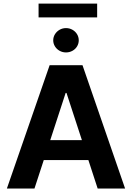

<svg xmlns="http://www.w3.org/2000/svg" viewBox="-20 -1081 758 1101"><path d="M19.5 0 264.6 -707H453.1L697.3 0H540L486.8 -163.1H231L177.7 0ZM449.7 -277.3 361.3 -547.9H356.4L268.1 -277.3ZM285.2 -849.6Q285.2 -868.7 295.2 -884.8Q305.2 -900.9 322 -910.4Q338.9 -919.9 358.4 -919.9Q378.4 -919.9 395.3 -910.4Q412.1 -900.9 421.9 -884.8Q431.6 -868.7 431.6 -849.6Q431.6 -831.1 421.9 -814.9Q412.1 -798.8 395.3 -789.6Q378.4 -780.3 358.4 -780.3Q338.9 -780.3 322 -789.6Q305.2 -798.8 295.2 -814.9Q285.2 -831.1 285.2 -849.6ZM537.1 -981.4H201.2V-1060.5H537.1Z"/></svg>

Font: Pretendard Std
Style: Bold
Weight: 700
Designer: Base glyphs from Inter by Rasmus Andersson; Hangeul glyphs from Noto Sans CJK(Source Han Sans) by Jang Soo-young and Kan
Foundry: Kil Hyung-jin
Version: Version 1.309